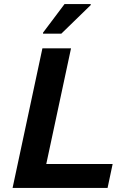

<svg xmlns="http://www.w3.org/2000/svg" viewBox="-20 -926 627 946"><path d="M42 0 189 -688H330L208 -118H535L510 0ZM192 -760V-765L298 -906H427V-901L282 -760Z"/></svg>

Font: Saira SemiExpanded SemiBold
Style: Italic
Weight: 600
Width: 6
Italic angle: -12°
Designer: Hector Gatti with collaboration of the Omnibus-Type team
Foundry: Omnibus-Type
Version: Version 1.101